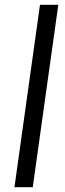

<svg xmlns="http://www.w3.org/2000/svg" viewBox="-20 -777 271 797"><path d="M40 0 146 -757H222L116 0Z"/></svg>

Font: Kosmopol Plus Jakarta Sans Italic It
Style: Regular
Weight: 400
Italic angle: -8.04999°
Designer: Gumpita Rahayu
Foundry: Tokotype
Version: Version 2.006